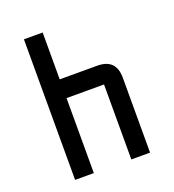

<svg xmlns="http://www.w3.org/2000/svg" viewBox="-133 -836 852 940"><g transform="rotate(-20 293.0 -366.0)"><path d="M97.7 -732.4H195.3V-488.3H390.6Q488.3 -488.3 488.3 -390.6V0H390.6V-390.6H195.3V0H97.7Z"/></g></svg>

Font: BabelStone Zanabazar
Style: Regular
Weight: 400
Designer: Andrew West
Foundry: Andrew West
Version: Version 10.002;August 6, 2021